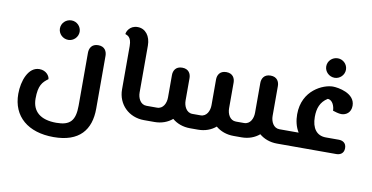

<svg xmlns="http://www.w3.org/2000/svg" viewBox="-84 -926 2712 1399"><g transform="rotate(10 1272.0 -226.5)"><path d="M372 236C563 236 643 135 643 -22V-412C643 -445 627 -480 578 -480C529 -480 513 -445 513 -412V-22C513 91 475 130 374 130C257 130 195 78 195 -18C195 -115 222 -143 263 -173C263 -194 238 -234 186 -234C104 -234 65 -126 65 -30C65 138 184 236 372 236ZM355 -480C394 -480 427 -513 427 -552C427 -592 394 -624 355 -624C314 -624 281 -592 281 -552C281 -513 314 -480 355 -480Z M1027 0C1042 0 1047 -21 1047 -53C1047 -85 1042 -106 1027 -106H1000C955 -106 934 -152 934 -193V-540C934 -610 896 -660 838 -660C778 -660 758 -610 758 -594C770 -588 804 -585 804 -513V-193C804 -82 888 0 1000 0Z M1400 0C1452 0 1497 -17 1531 -46C1565 -17 1611 0 1662 0H1722C1774 0 1819 -17 1853 -46C1887 -17 1933 0 1984 0H2035C2050 0 2055 -21 2055 -53C2055 -85 2050 -106 2035 -106H1984C1939 -106 1918 -152 1918 -193V-414C1918 -445 1902 -480 1853 -480C1804 -480 1788 -445 1788 -414V-193C1788 -152 1768 -106 1722 -106H1662C1617 -106 1596 -151 1596 -193V-383C1596 -414 1580 -449 1531 -449C1482 -449 1466 -414 1466 -383V-193C1466 -152 1446 -106 1400 -106H1340C1295 -106 1274 -153 1274 -193V-359C1274 -390 1258 -425 1209 -425C1160 -425 1144 -390 1144 -359V-193C1144 -152 1124 -106 1078 -106H1027C1014 -106 1007 -85 1007 -53C1007 -21 1014 0 1027 0H1078C1130 0 1175 -17 1209 -46C1243 -17 1289 0 1340 0Z M2035 -106C2022 -106 2015 -85 2015 -53C2015 -21 2022 0 2035 0H2423C2450 0 2479 -13 2479 -53C2479 -93 2450 -106 2423 -106H2327C2259 -106 2222 -156 2222 -240C2222 -302 2239 -352 2292 -385C2329 -385 2345 -337 2345 -307C2360 -302 2388 -293 2408 -293C2443 -293 2479 -316 2479 -367C2479 -461 2351 -480 2314 -480C2244 -480 2092 -416 2092 -236C2092 -191 2102 -144 2126 -106ZM2314 -545C2353 -545 2386 -578 2386 -617C2386 -657 2353 -689 2314 -689C2273 -689 2240 -657 2240 -617C2240 -578 2273 -545 2314 -545ZM2286 -386 2279 -384C2281 -385 2283 -385 2286 -386Z"/></g></svg>

Font: Mesarto
Style: Regular
Weight: 700
Designer: Mohamed Gaber
Foundry: Kief Type Foundry
Version: Version 2.020